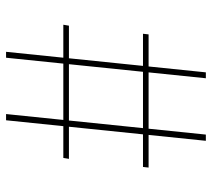

<svg xmlns="http://www.w3.org/2000/svg" viewBox="-52 -630 682 617"><g transform="rotate(-90 288.5 -321.0)"><path d="M412 -642H431L365 0H346ZM61 -202H489L487 -184H59ZM211 -642H231L165 0H145ZM90 -458H518L515 -440H87Z"/></g></svg>

Font: Murecho Thin Thin
Style: Regular
Weight: 250
Version: Version 1.010